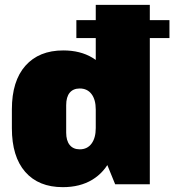

<svg xmlns="http://www.w3.org/2000/svg" viewBox="-20 -760 719 792"><path d="M239 12Q139 12 84 -51Q29 -114 29 -231V-309Q29 -426 85 -489Q141 -552 241 -552Q311 -552 361 -522Q411 -492 438 -435Q465 -378 465 -296V-245Q465 -164 438 -106.5Q411 -49 360.5 -18.5Q310 12 239 12ZM309 -144Q340 -144 357.5 -167.5Q375 -191 375 -232V-308Q375 -349 357.5 -372Q340 -395 309 -395Q282 -395 267.5 -377.5Q253 -360 253 -326V-213Q253 -180 267.5 -162Q282 -144 309 -144ZM375 -196V-740H598V0H455ZM679 -677V-603H295V-677Z"/></svg>

Font: Pathway Extreme Condensed Black
Style: Regular
Weight: 900
Width: 3
Version: Version 1.001;gftools[0.9.26]